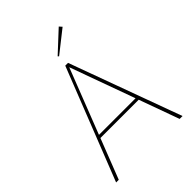

<svg xmlns="http://www.w3.org/2000/svg" viewBox="-249 -1003 1124 1124"><g transform="rotate(-45 313.0 -441.5)"><path d="M324 -758 318 -764 446 -883 461 -866ZM38 0 311 -694H334L588 0H564L474 -249H157L60 0ZM164 -268H467L321 -671Z"/></g></svg>

Font: Cantarell Thin
Style: Regular
Weight: 100
Designer: Dave Crossland, Nikolaus Waxweiler, Florian Fecher, Jacques Le Bailly, Eben Sorkin, Alexei Vanyashin, Alexios Zavras, Em
Version: Version 0.303